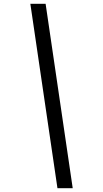

<svg xmlns="http://www.w3.org/2000/svg" viewBox="-20 -843 540 1006"><path d="M281 143 139 -823H219L361 143Z"/></svg>

Font: Iosevka Term Oblique
Style: Regular
Weight: 400
Italic angle: -9°
Monospace: yes
Designer: Belleve Invis
Foundry: Belleve Invis
Version: Version 31.4.0